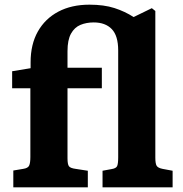

<svg xmlns="http://www.w3.org/2000/svg" viewBox="-20 -802 783 822"><path d="M37 0V-72L79 -79Q100 -82 105 -93.5Q110 -105 110 -130V-424H32V-497L111 -510V-535Q111 -612 142 -667Q173 -722 229.5 -752Q286 -782 363 -782Q425 -782 470 -767.5Q515 -753 552 -729L630 -767L645 -755V-127Q645 -102 650.5 -92.5Q656 -83 676 -79L719 -71V0H419V-71L457 -78Q477 -81 481.5 -91Q486 -101 486 -129V-586Q486 -649 458.5 -677.5Q431 -706 381 -706Q350 -706 324.5 -695.5Q299 -685 284 -658Q269 -631 269 -583V-512H416V-424H269V-124Q269 -99 275 -90.5Q281 -82 304 -79L356 -71V0Z"/></svg>

Font: Literata
Style: Bold
Weight: 700
Designer: Latin by Veronika Burian and Jose Scaglione. Greek by Irene Vlachou. Cyrillic by Vera Evstafieva.
Foundry: TypeTogether
Version: Version 3.103; ttfautohint (v1.8.4.7-5d5b);gftools[0.9.29]